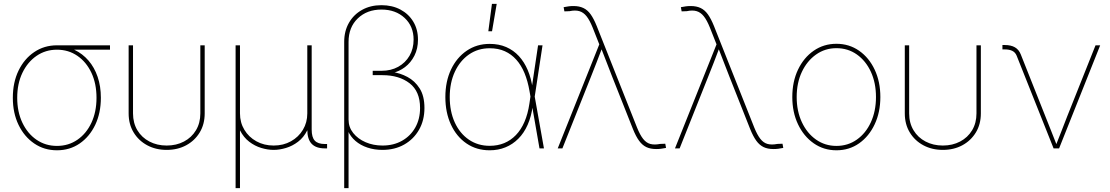

<svg xmlns="http://www.w3.org/2000/svg" viewBox="-20 -762 5701 986"><path d="M272.5 9.8Q207 9.8 155.8 -25.1Q104.5 -60.1 75.2 -120.8Q45.9 -181.6 45.9 -259.8Q45.9 -338.9 75.2 -399.4Q104.5 -460 155.8 -494.6Q207 -529.3 272.5 -529.3H544.9V-506.8H330.6H272.5Q213.9 -506.8 167.7 -475.1Q121.6 -443.4 95 -387.9Q68.4 -332.5 68.4 -259.8Q68.4 -187.5 95 -131.6Q121.6 -75.7 167.7 -44.2Q213.9 -12.7 272.5 -12.7Q331.5 -12.7 377.4 -44.2Q423.3 -75.7 449.5 -131.6Q475.6 -187.5 475.6 -259.8Q475.6 -332.5 449.5 -388.2Q423.3 -443.8 377.4 -475.3Q331.5 -506.8 272.5 -506.8V-525.4Q321.8 -525.4 362.8 -505.9Q403.8 -486.3 434.3 -451.2Q464.8 -416 481.4 -367.4Q498 -318.8 498 -259.8Q498 -181.6 469 -120.8Q439.9 -60.1 389.2 -25.1Q338.4 9.8 272.5 9.8Z M835.9 7.8Q780.3 7.8 736.1 -15.9Q691.9 -39.6 666.3 -81.8Q640.6 -124 640.6 -179.7V-529.3H663.1V-179.7Q663.1 -130.4 685.5 -93Q708 -55.7 747.3 -35.2Q786.6 -14.6 835.9 -14.6Q885.7 -14.6 924.8 -35.2Q963.9 -55.7 986.3 -93Q1008.8 -130.4 1008.8 -179.7V-529.3H1031.2V-179.7Q1031.2 -124 1005.6 -81.8Q980 -39.6 936 -15.9Q892.1 7.8 835.9 7.8Z M1189.9 204.1V-529.3H1212.4V-179.7Q1212.4 -132.8 1234.9 -95.5Q1257.3 -58.1 1296.6 -36.4Q1335.9 -14.6 1385.3 -14.6Q1435.1 -14.6 1474.1 -36.4Q1513.2 -58.1 1535.6 -95.5Q1558.1 -132.8 1558.1 -179.7V-529.3H1580.6V-96.7Q1580.6 -56.6 1596.7 -39.6Q1612.8 -22.5 1647.9 -22.5H1659.7V0H1647.9Q1603 0 1580.6 -23.4Q1558.1 -46.9 1558.1 -96.7V-179.7H1575.7Q1575.7 -127.9 1557.6 -92Q1539.6 -56.2 1510.7 -34.2Q1481.9 -12.2 1448.7 -2.2Q1415.5 7.8 1385.3 7.8Q1355 7.8 1321.8 -2.2Q1288.6 -12.2 1259.8 -34.2Q1231 -56.2 1212.9 -92Q1194.8 -127.9 1194.8 -179.7H1212.4V204.1Z M1747.6 204.1V-546.9Q1747.6 -602.5 1772 -645Q1796.4 -687.5 1839.6 -711.4Q1882.8 -735.4 1939 -735.4Q1994.1 -735.4 2036.4 -712.9Q2078.6 -690.4 2102.5 -650.6Q2126.5 -610.8 2126.5 -558.6Q2126.5 -512.2 2108.2 -476.1Q2089.8 -439.9 2059.6 -417.2Q2029.3 -394.5 1994.1 -386.7V-392.1Q2034.2 -387.2 2072.3 -366.9Q2110.4 -346.7 2135 -308.1Q2159.7 -269.5 2159.7 -207.5Q2159.7 -144.5 2132.1 -95.9Q2104.5 -47.4 2055.9 -19.8Q2007.3 7.8 1943.8 7.8Q1902.3 7.8 1866.7 -4.2Q1831.1 -16.1 1805.4 -38.3Q1779.8 -60.5 1767.1 -89.8L1770 -98.6V204.1ZM1944.3 -14.6Q2001.5 -14.6 2044.9 -39.3Q2088.4 -64 2112.8 -107.4Q2137.2 -150.9 2137.2 -207.5Q2137.2 -293 2083.3 -334.5Q2029.3 -376 1944.3 -376H1894V-398.4H1939.5Q1987.8 -398.4 2024.9 -418.9Q2062 -439.5 2083 -475.6Q2104 -511.7 2104 -558.6Q2104 -627 2057.9 -669.9Q2011.7 -712.9 1939 -712.9Q1864.7 -712.9 1817.4 -667.5Q1770 -622.1 1770 -546.9V-147.9Q1770 -108.9 1793.9 -78.9Q1817.9 -48.8 1857.4 -31.7Q1897 -14.6 1944.3 -14.6Z M2494.6 9.8Q2426.8 9.8 2375.5 -25.4Q2324.2 -60.5 2295.7 -122.3Q2267.1 -184.1 2267.1 -263.7Q2267.1 -343.3 2296.1 -404.8Q2325.2 -466.3 2376.7 -501.5Q2428.2 -536.6 2494.6 -536.6Q2542 -536.6 2579.6 -520.3Q2617.2 -503.9 2644.8 -473.9Q2672.4 -443.8 2690.2 -401.9Q2708 -359.9 2715.3 -308.1H2721.2L2725.6 -268.1L2773.4 0H2750.5L2699.2 -294.4Q2690.4 -345.7 2673.6 -386.5Q2656.7 -427.2 2631.3 -455.6Q2606 -483.9 2572.3 -499Q2538.6 -514.2 2494.6 -514.2Q2434.6 -514.2 2388.4 -482.2Q2342.3 -450.2 2315.9 -393.6Q2289.6 -336.9 2289.6 -263.7Q2289.6 -189.9 2315.4 -133.3Q2341.3 -76.7 2387.7 -44.9Q2434.1 -13.2 2494.6 -13.2Q2535.6 -13.2 2569.3 -27.1Q2603 -41 2629.4 -68.4Q2655.8 -95.7 2673.3 -136.2Q2690.9 -176.8 2698.7 -230L2743.2 -529.3H2766.1L2725.6 -263.2L2721.7 -218.3H2715.8Q2708.5 -163.6 2689.7 -121.1Q2670.9 -78.6 2641.8 -49.6Q2612.8 -20.5 2575.7 -5.4Q2538.6 9.8 2494.6 9.8ZM2487.8 -601.6 2506.3 -742.2H2530.8L2506.8 -601.6Z M2844.2 0 3057.6 -534.2 3023.4 -620.6Q3008.3 -658.2 2992.2 -678.5Q2976.1 -698.7 2955.1 -704.8Q2934.1 -710.9 2904.8 -704.6L2878.4 -703.6L2874.5 -725.1Q2889.6 -728 2900.6 -729.5Q2911.6 -731 2925.3 -731Q2954.6 -731 2975.8 -720.9Q2997.1 -710.9 3013.2 -688.5Q3029.3 -666 3044.4 -628.4L3251.5 -106.9Q3266.6 -69.3 3282.7 -48.8Q3298.8 -28.3 3319.8 -22.7Q3340.8 -17.1 3370.1 -22.9L3396.5 -23.9L3400.4 -2.4Q3385.3 0.5 3374.3 2Q3363.3 3.4 3349.6 3.4Q3320.3 3.4 3299.3 -6.6Q3278.3 -16.6 3262 -39.1Q3245.6 -61.5 3230.5 -99.1L3125 -365.2Q3109.9 -403.3 3095.5 -441.4Q3081.1 -479.5 3065.9 -517.6H3072.8Q3058.1 -479.5 3043.7 -441.4Q3029.3 -403.3 3013.7 -365.2L2868.2 0Z M3446.3 0 3659.7 -534.2 3625.5 -620.6Q3610.4 -658.2 3594.2 -678.5Q3578.1 -698.7 3557.1 -704.8Q3536.1 -710.9 3506.8 -704.6L3480.5 -703.6L3476.6 -725.1Q3491.7 -728 3502.7 -729.5Q3513.7 -731 3527.3 -731Q3556.6 -731 3577.9 -720.9Q3599.1 -710.9 3615.2 -688.5Q3631.3 -666 3646.5 -628.4L3853.5 -106.9Q3868.7 -69.3 3884.8 -48.8Q3900.9 -28.3 3921.9 -22.7Q3942.9 -17.1 3972.2 -22.9L3998.5 -23.9L4002.4 -2.4Q3987.3 0.5 3976.3 2Q3965.3 3.4 3951.7 3.4Q3922.4 3.4 3901.4 -6.6Q3880.4 -16.6 3864 -39.1Q3847.7 -61.5 3832.5 -99.1L3727.1 -365.2Q3711.9 -403.3 3697.5 -441.4Q3683.1 -479.5 3668 -517.6H3674.8Q3660.2 -479.5 3645.8 -441.4Q3631.3 -403.3 3615.7 -365.2L3470.2 0Z M4275.4 9.8Q4210 9.8 4158.7 -26.1Q4107.4 -62 4078.1 -123.8Q4048.8 -185.5 4048.8 -263.7Q4048.8 -342.8 4078.1 -404.3Q4107.4 -465.8 4158.7 -501.5Q4210 -537.1 4275.4 -537.1Q4340.8 -537.1 4391.8 -501.5Q4442.9 -465.8 4471.9 -404.1Q4501 -342.3 4501 -263.7Q4501 -185.5 4471.9 -123.8Q4442.9 -62 4392.1 -26.1Q4341.3 9.8 4275.4 9.8ZM4275.4 -12.7Q4334.5 -12.7 4380.4 -45.2Q4426.3 -77.6 4452.4 -134.5Q4478.5 -191.4 4478.5 -263.7Q4478.5 -336.4 4452.4 -393.1Q4426.3 -449.7 4380.4 -482.2Q4334.5 -514.6 4275.4 -514.6Q4216.8 -514.6 4170.7 -481.9Q4124.5 -449.2 4097.9 -392.8Q4071.3 -336.4 4071.3 -263.7Q4071.3 -191.4 4097.9 -134.5Q4124.5 -77.6 4170.7 -45.2Q4216.8 -12.7 4275.4 -12.7Z M4821.8 7.8Q4766.1 7.8 4721.9 -15.9Q4677.7 -39.6 4652.1 -81.8Q4626.5 -124 4626.5 -179.7V-529.3H4648.9V-179.7Q4648.9 -130.4 4671.4 -93Q4693.8 -55.7 4733.2 -35.2Q4772.5 -14.6 4821.8 -14.6Q4871.6 -14.6 4910.6 -35.2Q4949.7 -55.7 4972.2 -93Q4994.6 -130.4 4994.6 -179.7V-529.3H5017.1V-179.7Q5017.1 -124 4991.5 -81.8Q4965.8 -39.6 4921.9 -15.9Q4877.9 7.8 4821.8 7.8Z M5390.6 0 5200.7 -476.6Q5193.4 -493.7 5178.2 -501Q5163.1 -508.3 5139.6 -508.3H5127.9V-530.8H5139.6Q5171.9 -530.8 5192.1 -519Q5212.4 -507.3 5222.2 -482.4L5348.6 -164.1Q5363.8 -127.4 5378.2 -89.6Q5392.6 -51.8 5407.7 -14.6H5401.9Q5417 -51.8 5431.4 -89.4Q5445.8 -127 5460.4 -164.1L5606 -529.3H5629.9L5418.9 0Z"/></svg>

Font: Inter 24pt Thin
Style: Regular
Weight: 250
Designer: Rasmus Andersson
Foundry: rsms
Version: Version 4.001;git-66647c0bb